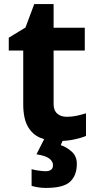

<svg xmlns="http://www.w3.org/2000/svg" viewBox="-20 -682 474 942"><path d="M308 -109Q333 -109 356 -114Q379 -119 402 -126V-15Q378 -5 342.5 2.5Q307 10 265 10Q216 10 177.5 -6Q139 -22 116.5 -61.5Q94 -101 94 -171V-434H23V-497L105 -547L148 -662H243V-546H396V-434H243V-171Q243 -140 261 -124.5Q279 -109 308 -109ZM357 122Q357 178 324.5 209Q292 240 206 240Q184 240 166.5 237Q149 234 135 230V148Q149 152 169.5 155Q190 158 205 158Q219 158 229.5 151.5Q240 145 240 128Q240 110 222 96Q204 82 159 75L197 0H291L278 30Q308 40 332.5 62.5Q357 85 357 122Z"/></svg>

Font: RS Noto Sans
Style: Bold
Weight: 700
Designer: Monotype Design Team
Foundry: Monotype Imaging Inc.
Version: Version 3.10